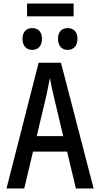

<svg xmlns="http://www.w3.org/2000/svg" viewBox="-20 -1073 570 1093"><path d="M134 -980H399V-1053H134ZM365 -789C397 -789 421 -810 421 -852C421 -894 397 -913 365 -913C334 -913 310 -894 310 -852C310 -810 334 -789 365 -789ZM164 -789C195 -789 219 -810 219 -852C219 -894 195 -913 164 -913C132 -913 108 -894 108 -852C108 -810 132 -789 164 -789ZM17 0H118L168 -210H362L412 0H513L327 -716H200ZM240 -512C247 -545 258 -593 264 -629C270 -593 281 -546 289 -512L340 -298H189Z"/></svg>

Font: Noto Sans Mono Condensed Medium
Style: Regular
Weight: 500
Width: 3
Designer: Monotype Design Team
Foundry: Monotype Imaging Inc.
Version: Version 2.014